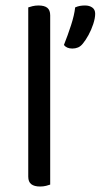

<svg xmlns="http://www.w3.org/2000/svg" viewBox="-20 -675 367 700"><path d="M83 -264 163 -252V-2Q158 0 148 2.5Q138 5 126 5Q105 5 94 -3.5Q83 -12 83 -31ZM163 -214 83 -225V-648Q88 -650 98.5 -652.5Q109 -655 120 -655Q142 -655 152.5 -646.5Q163 -638 163 -619ZM282 -516Q274 -506 264.5 -502Q255 -498 244 -498Q223 -498 213 -511Q227 -546 239 -583Q251 -620 254 -648Q263 -652 271.5 -653.5Q280 -655 290 -655Q306 -655 316.5 -647.5Q327 -640 327 -625Q327 -609 320 -587.5Q313 -566 302.5 -547Q292 -528 282 -516Z"/></svg>

Font: Baloo Bhaijaan 2
Style: Regular
Weight: 400
Designer: Sanskriti Dholi, Noopur Datye and Ek Type
Foundry: Ek Type
Version: Version 1.701